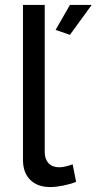

<svg xmlns="http://www.w3.org/2000/svg" viewBox="-20 -750 391 777"><path d="M263 -609 205 -629 263 -730H351ZM73 -730H161V-135Q161 -106 176.5 -89.5Q192 -73 220 -73Q231 -73 246 -76.5Q261 -80 274 -85L288 -14Q266 -5 236 1Q206 7 183 7Q132 7 102.5 -22Q73 -51 73 -103Z"/></svg>

Font: IngvarSans
Style: Regular
Weight: 500
Version: Version 3.000